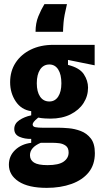

<svg xmlns="http://www.w3.org/2000/svg" viewBox="-20 -745 502 929"><path d="M206 164Q117 164 70 133Q23 102 23 52Q23 10 53 -19Q83 -48 131 -54V-73Q100 -72 74.5 -83Q49 -94 49 -121Q49 -147 73.5 -163.5Q98 -180 131 -187V-207Q83 -214 56 -254.5Q29 -295 29 -347Q29 -401 55.5 -441.5Q82 -482 129 -505Q176 -528 238 -528H438V-429L309 -455V-431Q365 -417 385.5 -386Q406 -355 406 -321Q406 -280 384 -246Q362 -212 321 -191.5Q280 -171 224 -171Q213 -171 196.5 -172Q180 -173 165 -176Q149 -163 143.5 -155.5Q138 -148 138 -143Q138 -132 152 -129.5Q166 -127 186 -127H264Q283 -127 312.5 -124.5Q342 -122 371 -111Q400 -100 419.5 -75Q439 -50 439 -4Q439 52 409 89Q379 126 326 145Q273 164 206 164ZM219 -254Q246 -254 261.5 -277.5Q277 -301 277 -342Q277 -385 261.5 -409Q246 -433 219 -433Q190 -433 174 -408.5Q158 -384 158 -342Q158 -301 174 -277.5Q190 -254 219 -254ZM210 54Q264 54 288 37Q312 20 312 -7Q312 -30 298 -40Q284 -50 266.5 -52Q249 -54 237 -54H177Q125 -32 125 6Q125 29 144.5 41.5Q164 54 210 54ZM304 -725Q290 -667 287.5 -636Q285 -605 285 -591H152Q152 -633 165.5 -666Q179 -699 195 -725Z"/></svg>

Font: Bricolage Grotesque 10pt Condensed Bricolage Grotesque 10pt Condensed Regular
Style: Bold
Weight: 700
Width: 3
Designer: Mathieu Triay
Foundry: Atelier Triay
Version: Version 1.000; ttfautohint (v1.8.4.7-5d5b);gftools[0.9.32]